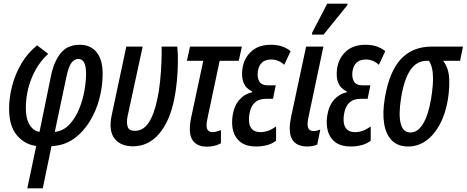

<svg xmlns="http://www.w3.org/2000/svg" viewBox="-20 -795 2564 1055"><path d="M130 240 179 7Q116 -1 73 -51.5Q30 -102 30 -198Q30 -260 47 -324.5Q64 -389 98 -446.5Q132 -504 184 -546L245 -499Q188 -448 155 -368.5Q122 -289 122 -200Q122 -143 142.5 -109.5Q163 -76 197 -70L261 -382Q277 -458 314 -503.5Q351 -549 418 -549Q477 -549 510.5 -508.5Q544 -468 544 -389Q544 -321 526 -252.5Q508 -184 472 -126Q436 -68 384 -31.5Q332 5 263 8L215 240ZM281 -70Q329 -76 361.5 -111Q394 -146 414.5 -195.5Q435 -245 444 -297.5Q453 -350 453 -390Q453 -471 411 -471Q389 -471 373 -450.5Q357 -430 345 -373Z M710 9Q640 8 608 -35.5Q576 -79 594 -163L674 -539H764L681 -156Q674 -121 681.5 -98.5Q689 -76 721 -76Q767 -76 797 -121Q827 -166 845 -253Q854 -294 859.5 -347Q865 -400 867 -451.5Q869 -503 868 -539H954Q958 -503 957.5 -453.5Q957 -404 952 -350.5Q947 -297 937 -248Q912 -127 853.5 -59Q795 9 710 9Z M1117 11Q1072 11 1047.5 -13.5Q1023 -38 1023 -84Q1023 -101 1025.5 -121Q1028 -141 1034 -166L1097 -461H1007L1024 -539H1309L1292 -461H1187L1122 -154Q1119 -140 1117 -128.5Q1115 -117 1115 -106Q1115 -69 1149 -69Q1159 -69 1171 -72.5Q1183 -76 1194 -80V-8Q1177 2 1156.5 6.5Q1136 11 1117 11Z M1388 10Q1335 10 1304 -12.5Q1273 -35 1262 -73Q1251 -111 1258 -159Q1267 -215 1295.5 -247Q1324 -279 1365 -288L1366 -292Q1331 -309 1318.5 -340Q1306 -371 1312 -417Q1320 -474 1360 -511.5Q1400 -549 1468 -549Q1500 -549 1526.5 -541Q1553 -533 1577 -514L1542 -439Q1510 -468 1471 -468Q1407 -468 1397 -404Q1392 -370 1404.5 -348Q1417 -326 1453 -326H1495L1480 -252H1441Q1363 -252 1350 -166Q1343 -120 1358 -94.5Q1373 -69 1412 -69Q1432 -69 1451.5 -75.5Q1471 -82 1497 -100V-22Q1474 -4 1445 3Q1416 10 1388 10Z M1666 10Q1572 8 1572 -89Q1572 -104 1574 -120Q1576 -136 1580 -155L1662 -539H1757L1676 -156Q1670 -130 1670 -114Q1670 -75 1702 -75Q1719 -75 1740 -83L1723 0Q1697 10 1666 10ZM1694 -605 1696 -617 1778 -775H1890L1888 -766L1758 -605Z M1908 10Q1855 10 1824 -12.5Q1793 -35 1782 -73Q1771 -111 1778 -159Q1787 -215 1815.5 -247Q1844 -279 1885 -288L1886 -292Q1851 -309 1838.5 -340Q1826 -371 1832 -417Q1840 -474 1880 -511.5Q1920 -549 1988 -549Q2020 -549 2046.5 -541Q2073 -533 2097 -514L2062 -439Q2030 -468 1991 -468Q1927 -468 1917 -404Q1912 -370 1924.5 -348Q1937 -326 1973 -326H2015L2000 -252H1961Q1883 -252 1870 -166Q1863 -120 1878 -94.5Q1893 -69 1932 -69Q1952 -69 1971.5 -75.5Q1991 -82 2017 -100V-22Q1994 -4 1965 3Q1936 10 1908 10Z M2223 10Q2166 10 2133 -23.5Q2100 -57 2090.5 -117.5Q2081 -178 2095 -258Q2119 -402 2183 -470.5Q2247 -539 2352 -539H2524L2508 -461H2415Q2445 -421 2448 -366Q2451 -311 2441 -248Q2428 -170 2397 -112Q2366 -54 2321.5 -22Q2277 10 2223 10ZM2235 -67Q2276 -67 2305 -115.5Q2334 -164 2349 -253Q2355 -290 2358 -328.5Q2361 -367 2357 -401.5Q2353 -436 2337 -461H2326Q2270 -461 2235.5 -411Q2201 -361 2184 -258Q2169 -164 2182 -115.5Q2195 -67 2235 -67Z"/></svg>

Font: Noto Sans ExtraCondensed Medium
Style: Italic
Weight: 500
Width: 2
Italic angle: -12°
Designer: Monotype Design Team
Foundry: Monotype Imaging Inc.
Version: Version 2.013; ttfautohint (v1.8.4.7-5d5b)